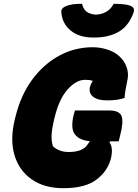

<svg xmlns="http://www.w3.org/2000/svg" viewBox="-20 -968 724 1008"><path d="M374 -388H554Q605 -388 617.5 -360Q630 -332 611 -258L603 -226H558L555 -220Q575 -194 563 -138Q556 -110 539 -81.5Q522 -53 489 -27Q430 20 312 20Q212 20 145.5 -27Q79 -74 55.5 -155.5Q32 -237 58 -342L63 -362Q91 -472 150.5 -552Q210 -632 291.5 -676Q373 -720 467 -720Q506 -720 544.5 -707.5Q583 -695 605 -674Q632 -650 644 -617.5Q656 -585 650 -553Q643 -519 639 -496.5Q635 -474 634 -454Q615 -447 591.5 -444Q568 -441 542 -441Q493 -441 469 -460Q445 -479 452 -511Q457 -528 467 -544Q450 -549 427 -549Q380 -549 335 -498.5Q290 -448 267 -352L262 -331Q253 -293 251 -261Q249 -229 258 -200Q273 -186 293.5 -178Q314 -170 341 -170Q418 -170 443 -214Q448 -220 451 -227Q399 -231 374 -261.5Q349 -292 367 -366Q369 -373 370.5 -378Q372 -383 374 -388ZM577 -948Q609 -948 633.5 -945Q658 -942 672 -934Q689 -924 681 -901Q655 -831 603 -801Q551 -771 475 -771H468Q397 -771 352.5 -806.5Q308 -842 302 -901Q299 -922 320 -933Q339 -942 359.5 -945Q380 -948 411 -948Q417 -921 433.5 -907.5Q450 -894 483 -891Q548 -894 577 -948Z"/></svg>

Font: Recursive Sn Csl St Blk
Style: Italic
Weight: 900
Italic angle: -15°
Version: Version 1.079;hotconv 1.0.112;makeotfexe 2.5.65598; ttfautoh